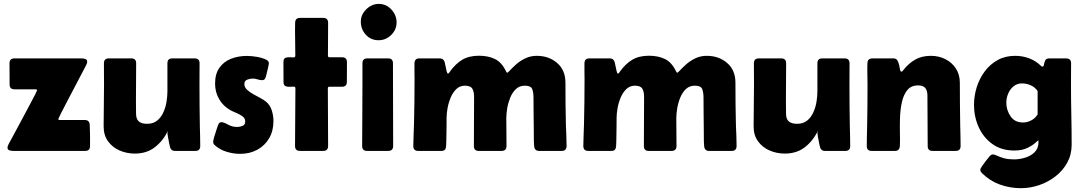

<svg xmlns="http://www.w3.org/2000/svg" viewBox="-20 -775 5566 986"><path d="M170.4 -311Q170.4 -314.9 167.2 -315.7Q164.1 -316.4 161.6 -316.4H54.2Q29.3 -316.4 29.3 -341.3Q29.3 -368.7 29.1 -395.8Q28.8 -422.9 28.8 -449.7Q28.8 -475.1 54.2 -475.1H399.4Q407.7 -475.1 417.7 -472.2Q427.7 -469.2 427.7 -458Q427.7 -453.1 425.8 -448.2Q423.8 -443.4 421.4 -438.5Q418 -431.6 406.2 -409.4Q394.5 -387.2 378.4 -356.4Q362.3 -325.7 345 -292.7Q327.6 -259.8 312.7 -231Q297.9 -202.1 288.6 -183.6Q279.3 -165 279.3 -163.6Q279.3 -160.2 282.5 -159.4Q285.6 -158.7 288.1 -158.7H415.5Q439.5 -158.7 440.9 -133.8Q442.4 -106.9 442.4 -79.6Q442.4 -52.2 442.4 -25.4Q442.4 0 417.5 0H47.4Q39.1 0 28.8 -2.9Q18.6 -5.9 18.6 -16.6Q18.6 -22 20.8 -27.1Q22.9 -32.2 25.4 -37.1Q29.3 -44.4 41.3 -66.4Q53.2 -88.4 69.6 -118.9Q85.9 -149.4 103.5 -182.1Q121.1 -214.8 136.2 -243.4Q151.4 -272 160.9 -290.8Q170.4 -309.6 170.4 -311Z M877.4 0Q858.4 0 853 -20Q851.6 -25.9 848.4 -41.3Q845.2 -56.6 842.5 -71.5Q839.8 -86.4 839.8 -91.3Q839.8 -97.2 843.8 -106Q818.8 -53.2 776.4 -19.8Q733.9 13.7 672.4 13.7Q630.9 13.7 594.2 -2.2Q557.6 -18.1 534.9 -49.3Q512.2 -80.6 512.2 -125.5Q512.2 -179.7 513.2 -233.6Q514.2 -287.6 514.2 -341.8Q514.2 -368.7 513.9 -395.8Q513.7 -422.9 513.7 -449.7Q513.7 -475.1 539.1 -475.1H654.3Q679.2 -475.1 679.2 -450.2Q679.2 -385.3 678.5 -320.3Q677.7 -255.4 678.7 -190.4Q679.2 -162.6 693.6 -150.9Q708 -139.2 734.9 -139.2Q766.6 -139.2 786.9 -155.5Q807.1 -171.9 818.8 -197.8Q830.6 -223.6 835.2 -252.4Q839.8 -281.2 839.8 -306.2V-450.2Q839.8 -475.1 864.7 -475.1H979.5Q1004.9 -475.1 1004.9 -449.7Q1004.9 -421.9 1004.6 -394.3Q1004.4 -366.7 1004.4 -338.9Q1004.4 -285.6 1004.9 -232.7Q1005.4 -179.7 1006.3 -126.5Q1006.8 -101.1 1007.6 -75.9Q1008.3 -50.8 1008.3 -25.4Q1008.3 0 983.4 0ZM848.1 -115.7Q847.2 -113.8 846.2 -111.8Q847.7 -114.3 848.1 -115.7Z M1212.9 15.1Q1178.7 15.1 1143.6 4.4Q1108.4 -6.3 1082.5 -29.8Q1074.7 -37.1 1074.7 -45.9Q1074.7 -53.2 1079.3 -69.3Q1084 -85.4 1089.6 -102.1Q1095.2 -118.7 1097.7 -127Q1100.1 -134.3 1104.2 -140.9Q1108.4 -147.5 1117.2 -147.5Q1128.4 -147.5 1150.4 -135.3Q1172.4 -123 1197.8 -123Q1211.9 -123 1225.6 -128.7Q1239.3 -134.3 1239.3 -151.4Q1239.3 -167.5 1225.1 -177.7Q1210.9 -188 1193.1 -195.3Q1175.3 -202.6 1163.6 -209Q1125.5 -230.5 1105 -266.4Q1084.5 -302.2 1084.5 -345.7Q1084.5 -395 1106.4 -426.5Q1128.4 -458 1165.5 -472.9Q1202.6 -487.8 1248 -487.8Q1271 -487.8 1298.3 -483.2Q1325.7 -478.5 1346.7 -468.8Q1360.8 -462.4 1360.8 -449.2Q1360.8 -445.8 1357.7 -431.6Q1354.5 -417.5 1350.8 -402.8Q1347.2 -388.2 1345.7 -382.8Q1343.8 -375 1339.6 -369.1Q1335.4 -363.3 1325.7 -363.3Q1314.9 -363.3 1302.7 -367.4Q1290.5 -371.6 1276.9 -371.6Q1263.2 -371.6 1249 -365.7Q1234.9 -359.9 1234.9 -342.8Q1234.9 -327.6 1248 -314.9Q1261.2 -302.2 1280.5 -291.5Q1299.8 -280.8 1318.1 -271Q1336.4 -261.2 1346.7 -252.4Q1367.7 -234.4 1376 -207.3Q1384.3 -180.2 1384.3 -153.3Q1384.3 -103 1362.3 -65.2Q1340.3 -27.3 1301.5 -6.1Q1262.7 15.1 1212.9 15.1Z M1496.6 -488.8Q1496.6 -530.8 1495.6 -573.2Q1494.6 -615.7 1495.6 -657.7Q1496.1 -683.1 1520.5 -683.1H1639.6Q1665 -683.1 1665 -657.7Q1665 -615.7 1664.6 -573.2Q1664.1 -530.8 1664.1 -488.8Q1664.1 -481 1671.9 -481H1736.3Q1761.7 -481 1761.7 -455.6Q1761.7 -430.2 1761.5 -405Q1761.2 -379.9 1761.2 -354.5Q1761.2 -329.6 1736.3 -329.6H1671.9Q1663.6 -329.6 1663.6 -321.8Q1663.6 -248 1664.3 -173.8Q1665 -99.6 1665 -25.4Q1665 0 1639.6 0H1520.5Q1495.1 0 1495.1 -25.4Q1495.1 -99.6 1496.1 -173.8Q1497.1 -248 1497.1 -321.8Q1497.1 -330.1 1487.8 -330.1Q1478.5 -330.1 1466.6 -329.3Q1454.6 -328.6 1445.3 -333Q1436 -337.4 1436 -354.5Q1436 -379.9 1435.8 -405Q1435.5 -430.2 1435.5 -455.6Q1435.5 -473.1 1444.8 -477.5Q1454.1 -481.9 1466.1 -481Q1478 -480 1487.3 -480.2Q1496.6 -480.5 1496.6 -488.8Z M1924.3 -568.4Q1884.3 -568.4 1858.6 -596.7Q1833 -625 1833 -663.6Q1833 -700.2 1861.1 -727.5Q1889.2 -754.9 1925.3 -754.9Q1963.4 -754.9 1990 -726.1Q2016.6 -697.3 2016.6 -659.7Q2016.6 -622.6 1989 -595.5Q1961.4 -568.4 1924.3 -568.4ZM1841.3 -343.8V-450.2Q1841.3 -475.1 1866.2 -475.1H1973.1Q1998 -475.1 1998 -450.2Q1998 -344.2 1998.5 -238Q1999 -131.8 1999 -25.4Q1999 0 1973.6 0H1865.2Q1839.8 0 1839.8 -25.4Q1839.8 -105 1840.6 -184.6Q1841.3 -264.2 1841.3 -343.8Z M2239.3 -475.1Q2257.8 -475.1 2263.7 -455.6Q2265.1 -451.7 2267.6 -437.3Q2270 -422.9 2273.4 -409.9Q2276.9 -397 2280.3 -397Q2282.7 -397 2285.4 -400.1Q2288.1 -403.3 2289.1 -405.3Q2317.9 -446.3 2352.8 -467.5Q2387.7 -488.8 2439.5 -488.8Q2487.8 -488.8 2522.2 -471.7Q2556.6 -454.6 2578.1 -409.7Q2579.1 -407.7 2580.8 -404.8Q2582.5 -401.9 2585.4 -401.9Q2588.4 -401.9 2600.1 -414.8Q2611.8 -427.7 2631.3 -445.1Q2650.9 -462.4 2677.5 -475.3Q2704.1 -488.3 2736.3 -488.3Q2798.8 -488.3 2841.3 -451.4Q2883.8 -414.6 2883.8 -350.1Q2883.8 -295.4 2884.3 -240.5Q2884.8 -185.5 2886.2 -130.9Q2887.2 -104.5 2888.4 -78.1Q2889.6 -51.8 2889.6 -25.9Q2889.6 0 2864.7 0H2748Q2725.6 0 2723.1 -24.4Q2721.2 -46.4 2721.4 -68.8Q2721.7 -91.3 2721.2 -113.3Q2720.7 -153.8 2720.2 -194.3Q2719.7 -234.9 2719.7 -274.9Q2719.7 -300.8 2712.9 -317.9Q2706.1 -335 2675.3 -335Q2647.5 -335 2629.2 -317.4Q2610.8 -299.8 2600.1 -273.2Q2589.4 -246.6 2584.7 -218.5Q2580.1 -190.4 2580.1 -168.9Q2580.1 -133.3 2580.6 -97.4Q2581.1 -61.5 2581.1 -25.4Q2581.1 0 2555.7 0H2438.5Q2413.6 0 2413.6 -25.4Q2413.6 -88.9 2414.1 -151.9Q2414.6 -214.8 2414.6 -278.3Q2414.6 -304.2 2405.5 -319.6Q2396.5 -335 2367.7 -335Q2341.3 -335 2323.2 -317.4Q2305.2 -299.8 2294.2 -273.4Q2283.2 -247.1 2278.3 -219.2Q2273.4 -191.4 2273.4 -170.9Q2273.4 -147.9 2273.2 -124.8Q2272.9 -101.6 2272.5 -78.6Q2272 -64.9 2272 -51.3Q2272 -37.6 2271 -24.4Q2270 -12.2 2264.6 -6.1Q2259.3 0 2246.1 0H2127.4Q2102.5 0 2102.5 -25.9Q2102.5 -53.2 2104 -81.1Q2105.5 -108.9 2106 -136.7Q2108.9 -253.4 2108.9 -369.1Q2108.9 -389.2 2108.4 -409.7Q2107.9 -430.2 2108.4 -449.7Q2108.9 -475.1 2133.3 -475.1Z M3112.3 -475.1Q3130.9 -475.1 3136.7 -455.6Q3138.2 -451.7 3140.6 -437.3Q3143.1 -422.9 3146.5 -409.9Q3149.9 -397 3153.3 -397Q3155.8 -397 3158.4 -400.1Q3161.1 -403.3 3162.1 -405.3Q3190.9 -446.3 3225.8 -467.5Q3260.7 -488.8 3312.5 -488.8Q3360.8 -488.8 3395.3 -471.7Q3429.7 -454.6 3451.2 -409.7Q3452.1 -407.7 3453.9 -404.8Q3455.6 -401.9 3458.5 -401.9Q3461.4 -401.9 3473.1 -414.8Q3484.9 -427.7 3504.4 -445.1Q3523.9 -462.4 3550.5 -475.3Q3577.1 -488.3 3609.4 -488.3Q3671.9 -488.3 3714.4 -451.4Q3756.8 -414.6 3756.8 -350.1Q3756.8 -295.4 3757.3 -240.5Q3757.8 -185.5 3759.3 -130.9Q3760.3 -104.5 3761.5 -78.1Q3762.7 -51.8 3762.7 -25.9Q3762.7 0 3737.8 0H3621.1Q3598.6 0 3596.2 -24.4Q3594.2 -46.4 3594.5 -68.8Q3594.7 -91.3 3594.2 -113.3Q3593.8 -153.8 3593.3 -194.3Q3592.8 -234.9 3592.8 -274.9Q3592.8 -300.8 3585.9 -317.9Q3579.1 -335 3548.3 -335Q3520.5 -335 3502.2 -317.4Q3483.9 -299.8 3473.1 -273.2Q3462.4 -246.6 3457.8 -218.5Q3453.1 -190.4 3453.1 -168.9Q3453.1 -133.3 3453.6 -97.4Q3454.1 -61.5 3454.1 -25.4Q3454.1 0 3428.7 0H3311.5Q3286.6 0 3286.6 -25.4Q3286.6 -88.9 3287.1 -151.9Q3287.6 -214.8 3287.6 -278.3Q3287.6 -304.2 3278.6 -319.6Q3269.5 -335 3240.7 -335Q3214.4 -335 3196.3 -317.4Q3178.2 -299.8 3167.2 -273.4Q3156.2 -247.1 3151.4 -219.2Q3146.5 -191.4 3146.5 -170.9Q3146.5 -147.9 3146.2 -124.8Q3146 -101.6 3145.5 -78.6Q3145 -64.9 3145 -51.3Q3145 -37.6 3144 -24.4Q3143.1 -12.2 3137.7 -6.1Q3132.3 0 3119.1 0H3000.5Q2975.6 0 2975.6 -25.9Q2975.6 -53.2 2977.1 -81.1Q2978.5 -108.9 2979 -136.7Q2981.9 -253.4 2981.9 -369.1Q2981.9 -389.2 2981.4 -409.7Q2981 -430.2 2981.4 -449.7Q2981.9 -475.1 3006.3 -475.1Z M4215.3 0Q4196.3 0 4190.9 -20Q4189.5 -25.9 4186.3 -41.3Q4183.1 -56.6 4180.4 -71.5Q4177.7 -86.4 4177.7 -91.3Q4177.7 -97.2 4181.6 -106Q4156.7 -53.2 4114.3 -19.8Q4071.8 13.7 4010.3 13.7Q3968.8 13.7 3932.1 -2.2Q3895.5 -18.1 3872.8 -49.3Q3850.1 -80.6 3850.1 -125.5Q3850.1 -179.7 3851.1 -233.6Q3852.1 -287.6 3852.1 -341.8Q3852.1 -368.7 3851.8 -395.8Q3851.6 -422.9 3851.6 -449.7Q3851.6 -475.1 3877 -475.1H3992.2Q4017.1 -475.1 4017.1 -450.2Q4017.1 -385.3 4016.4 -320.3Q4015.6 -255.4 4016.6 -190.4Q4017.1 -162.6 4031.5 -150.9Q4045.9 -139.2 4072.8 -139.2Q4104.5 -139.2 4124.8 -155.5Q4145 -171.9 4156.7 -197.8Q4168.5 -223.6 4173.1 -252.4Q4177.7 -281.2 4177.7 -306.2V-450.2Q4177.7 -475.1 4202.6 -475.1H4317.4Q4342.8 -475.1 4342.8 -449.7Q4342.8 -421.9 4342.5 -394.3Q4342.3 -366.7 4342.3 -338.9Q4342.3 -285.6 4342.8 -232.7Q4343.3 -179.7 4344.2 -126.5Q4344.7 -101.1 4345.5 -75.9Q4346.2 -50.8 4346.2 -25.4Q4346.2 0 4321.3 0ZM4186 -115.7Q4185.1 -113.8 4184.1 -111.8Q4185.5 -114.3 4186 -115.7Z M4568.4 -475.1Q4582 -475.1 4588.4 -464.8Q4594.7 -454.6 4597.4 -441.2Q4600.1 -427.7 4602.1 -417.5Q4604 -407.2 4609.4 -407.2Q4612.3 -407.2 4614.5 -409.7Q4616.7 -412.1 4618.2 -414.1Q4646.5 -450.2 4680.4 -469.2Q4714.4 -488.3 4760.7 -488.3Q4801.3 -488.3 4835 -471.2Q4868.7 -454.1 4888.9 -423.1Q4909.2 -392.1 4909.2 -350.1Q4909.2 -295.4 4909.7 -240.5Q4910.2 -185.5 4911.1 -130.4Q4911.6 -104 4912.4 -77.6Q4913.1 -51.3 4913.1 -25.4Q4913.1 0 4887.7 0H4769Q4744.1 0 4744.1 -24.9L4742.7 -284.7Q4742.7 -309.6 4731.7 -323Q4720.7 -336.4 4694.3 -336.4Q4658.7 -336.4 4639.2 -312Q4619.6 -287.6 4611.3 -249Q4603 -210.4 4601.8 -167.5Q4600.6 -124.5 4601.6 -86.2Q4602.5 -47.9 4601.1 -24.9Q4599.6 0 4576.2 0H4456.1Q4431.2 0 4431.2 -25.4Q4431.2 -50.8 4431.9 -75.9Q4432.6 -101.1 4433.1 -126.5Q4434.1 -179.7 4434.6 -232.7Q4435.1 -285.6 4435.1 -338.9Q4435.1 -366.2 4434.3 -394.3Q4433.6 -422.4 4434.6 -449.7Q4435.1 -475.1 4460 -475.1Z M5223.1 191.4Q5167 191.4 5115.2 172.9Q5063.5 154.3 5022.9 114.3Q5019.5 110.4 5016.8 106.4Q5014.2 102.5 5014.2 97.2Q5014.2 91.3 5023.9 77.1Q5033.7 63 5044.9 48.8Q5056.2 34.7 5060.5 29.3Q5064.5 24.4 5068.6 21.2Q5072.8 18.1 5079.6 18.1Q5083.5 18.1 5087.2 19.3Q5090.8 20.5 5094.2 22Q5119.6 33.7 5139.6 38.6Q5159.7 43.5 5188 43.5Q5214.8 43.5 5243.9 34.9Q5272.9 26.4 5293 6.8Q5313 -12.7 5313 -44.9Q5313 -46.9 5313 -50.3Q5313 -53.7 5312 -54.7Q5311.5 -54.7 5297.1 -41.5Q5282.7 -28.3 5255.6 -15.1Q5228.5 -2 5189 -2Q5123 -2 5076.9 -34.9Q5030.8 -67.9 5006.3 -121.3Q4981.9 -174.8 4981.9 -236.3Q4981.9 -282.2 4995.8 -326.9Q5009.8 -371.6 5036.9 -408.2Q5064 -444.8 5103.3 -466.6Q5142.6 -488.3 5193.4 -488.3Q5230.5 -488.3 5264.4 -475.8Q5298.3 -463.4 5325.2 -437.5Q5326.7 -436 5328.9 -434.3Q5331.1 -432.6 5333 -432.6Q5339.4 -432.6 5341.1 -443.4Q5342.8 -454.1 5347.7 -464.6Q5352.5 -475.1 5368.2 -475.1H5455.1Q5480.5 -475.1 5480.5 -449.7Q5480.5 -422.4 5480.2 -394.5Q5480 -366.7 5480 -339.4Q5480 -262.7 5481.7 -185.8Q5483.4 -108.9 5483.4 -31.7Q5483.4 19 5460.7 60.3Q5438 101.6 5400.1 130.9Q5362.3 160.2 5316.2 175.8Q5270 191.4 5223.1 191.4ZM5233.4 -146Q5255.9 -146 5276.4 -157Q5296.9 -168 5308.6 -187.5V-307.6Q5295.4 -327.1 5273.4 -336.9Q5251.5 -346.7 5228.5 -346.7Q5202.6 -346.7 5184.6 -331.5Q5166.5 -316.4 5157.2 -293.7Q5147.9 -271 5147.9 -247.6Q5147.9 -209.5 5169.7 -177.7Q5191.4 -146 5233.4 -146Z"/></svg>

Font: Belanosima SemiBold
Style: Regular
Weight: 600
Designer: The DocRepair Project, Santiago Orozco
Foundry: Google
Version: Version 2.000